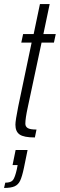

<svg xmlns="http://www.w3.org/2000/svg" viewBox="-46 -678 295 947"><path d="M30 -63Q30 -83 44 -153L110 -468H59L68 -510H120L151 -658H199L168 -510H229L220 -468H159L91 -149Q79 -94 79 -68Q79 -54 90.5 -46.5Q102 -39 134 -39L126 0Q72 0 51 -14.5Q30 -29 30 -63ZM37 157 41 136H16L31 62H90L72 150Q63 193 53.5 213Q44 233 26 241Q8 249 -26 249L-20 223Q8 223 18 210Q28 197 37 157Z"/></svg>

Font: Saira Ultra Condensed Light
Style: Italic
Weight: 300
Width: 1
Italic angle: -12°
Designer: Hector Gatti with collaboration of the Omnibus-Type team
Foundry: Omnibus-Type
Version: Version 1.001; ttfautohint (v1.8)